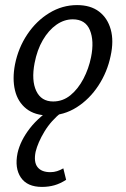

<svg xmlns="http://www.w3.org/2000/svg" viewBox="-20 -445 494 755"><path d="M171 9Q117 9 83.5 -17.5Q50 -44 39 -89.5Q28 -135 39 -192Q52 -257 87.5 -310Q123 -363 174 -394Q225 -425 283 -425Q336 -425 369.5 -399.5Q403 -374 415.5 -329Q428 -284 415 -225Q402 -162 367 -108.5Q332 -55 281.5 -23Q231 9 171 9ZM189 -46Q227 -46 257 -70.5Q287 -95 308 -135Q329 -175 338 -220Q351 -284 333.5 -326.5Q316 -369 266 -369Q232 -369 201.5 -347.5Q171 -326 148.5 -287.5Q126 -249 116 -197Q103 -129 122.5 -87.5Q142 -46 189 -46ZM145 290Q87 290 62 253Q37 216 49 157Q60 108 97.5 59.5Q135 11 202 -30L224 -5Q181 29 155 72Q129 115 120 152Q112 192 127.5 212Q143 232 178 232Q192 232 204.5 228Q217 224 229 217L240 262Q217 277 194 283.5Q171 290 145 290Z"/></svg>

Font: Ysabeau Office Medium
Style: Italic
Weight: 500
Italic angle: -12°
Designer: Christian Thalmann (Catharsis Fonts)
Version: Version 2.001;gftools[0.9.30]; featfreeze: tnum,lnum,ss02